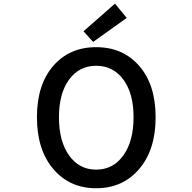

<svg xmlns="http://www.w3.org/2000/svg" viewBox="-20 -1005 1040 1038"><path d="M732.4 -91.3Q643.6 12.7 500 12.7Q356.4 12.7 268.1 -91.3Q179.7 -195.3 179.7 -371.1Q179.7 -546.9 267.6 -648.4Q355.5 -750 500 -750Q644.5 -750 732.9 -648.4Q821.3 -546.9 821.3 -371.1Q821.3 -195.3 732.4 -91.3ZM298.8 -371.1Q298.8 -241.2 353.5 -164.6Q408.2 -87.9 500 -87.9Q591.8 -87.9 647 -165Q702.1 -242.2 702.1 -371.1Q702.1 -500 647 -574.7Q591.8 -649.4 500 -649.4Q408.2 -649.4 353.5 -574.7Q298.8 -500 298.8 -371.1ZM483.4 -778.3 431.6 -835.9 601.6 -985.4 665 -908.2Z"/></svg>

Font: Gen Shin Gothic Monospace Medium
Style: Regular
Weight: 500
Designer: [Source Han Sans]
Ryoko NISHIZUKA  (kana & ideographs); Paul D. Hunt (Latin, Greek & Cyrillic); Wenlong ZHANG  (bopomofo
Version: Version 1.002.20150607